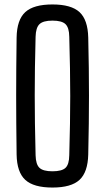

<svg xmlns="http://www.w3.org/2000/svg" viewBox="-20 -827 468 854"><path d="M213.3 7.2Q129.5 7.2 92.4 -27Q55.2 -61.1 53.9 -139.7Q52.9 -214.1 52.4 -277.9Q51.9 -341.8 51.9 -402.1Q51.9 -462.4 52.4 -525.3Q52.9 -588.2 53.9 -660.1Q55.2 -739 92.4 -773.1Q129.5 -807.2 213.3 -807.2Q296.7 -807.2 333.7 -773.1Q370.6 -739 372.5 -660.1Q374.2 -588.1 375 -525.2Q375.8 -462.3 375.8 -401.9Q375.8 -341.6 375 -277.8Q374.2 -214 372.5 -139.7Q370.6 -61.1 333.7 -27Q296.7 7.2 213.3 7.2ZM213.3 -65.1Q255.1 -65.1 271.3 -80.4Q287.6 -95.7 288.1 -136.5Q290.2 -212.2 291.3 -276Q292.4 -339.7 292.4 -399.7Q292.4 -459.7 291.3 -523.7Q290.2 -587.7 288.1 -663.3Q287.6 -704 271.3 -719.6Q255.1 -735.3 213.3 -735.3Q172 -735.3 155.7 -719.6Q139.3 -704 138.3 -663.3Q136.2 -589.3 135.4 -526.1Q134.5 -462.8 134.5 -402.9Q134.5 -342.9 135.4 -278.3Q136.2 -213.8 138.3 -136.5Q139.3 -95.7 155.7 -80.4Q172 -65.1 213.3 -65.1Z"/></svg>

Font: Big Shoulders Text SC Thin
Style: Regular
Weight: 100
Designer: Patric King
Foundry: XO Type Co
Version: Version 2.002